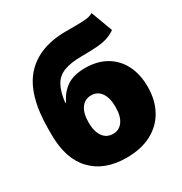

<svg xmlns="http://www.w3.org/2000/svg" viewBox="-175 -872 959 1012"><g transform="rotate(-30 305.0 -366.5)"><path d="M525.4 -743.2 574.2 -612.3Q552.2 -596.7 527.3 -587.9Q502.4 -579.1 465.1 -575.7Q427.7 -572.3 368.2 -572.3Q300.8 -572.3 259.5 -556.6Q218.3 -541 197.3 -503.9Q176.3 -466.8 168.9 -402.3H173.8Q195.8 -451.2 237.5 -480.5Q279.3 -509.8 350.6 -509.8Q424.3 -509.8 477.5 -478.8Q530.8 -447.8 559.3 -391.6Q587.9 -335.4 587.9 -259.8Q587.9 -178.2 554.2 -117.4Q520.5 -56.6 457.5 -23.4Q394.5 9.8 305.7 9.8Q172.4 9.8 97.4 -68.1Q22.5 -146 22.5 -293V-328.1Q22.9 -535.6 109.4 -631.6Q195.8 -727.5 361.3 -727.5Q368.7 -727.5 375.5 -727.5Q382.3 -727.5 388.7 -727.5Q435.5 -727.1 470.5 -729Q505.4 -731 525.4 -743.2ZM306.6 -134.8Q344.2 -134.8 366 -165.5Q387.7 -196.3 387.7 -251Q387.7 -307.6 366 -338.4Q344.2 -369.1 306.6 -369.1Q267.6 -369.1 245.6 -338.4Q223.6 -307.6 223.6 -251Q223.6 -196.3 245.6 -165.5Q267.6 -134.8 306.6 -134.8Z"/></g></svg>

Font: Inter Display Black
Style: Regular
Weight: 900
Designer: Rasmus Andersson
Foundry: rsms
Version: Version 4.000;git-a52131595